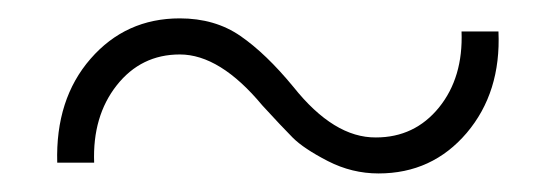

<svg xmlns="http://www.w3.org/2000/svg" viewBox="-20 -372 602 208"><path d="M390.1 -184.1Q361.3 -184.1 335.2 -197.5Q309.1 -210.9 297.1 -222.9Q285.2 -234.9 264.2 -257.8Q218.3 -313 174.8 -313Q132.8 -313 106.4 -279.5Q80.1 -246.1 82 -195.8H42Q40 -264.6 78.1 -308.3Q116.2 -352.1 174.8 -352.1Q212.9 -352.1 240.5 -333Q268.1 -314 297.9 -277.8Q341.8 -222.7 387.2 -223.1Q429.2 -223.1 455.6 -255.6Q481.9 -288.1 480 -337.9H520Q522.9 -272 485.6 -228Q448.2 -184.1 390.1 -184.1Z"/></svg>

Font: Oakes Grotesk
Style: Light Italic
Weight: 300
Designer: Samuel Oakes
Foundry: Samuel Oakes
Version: Version 1.0 | wf-rip DC20170320